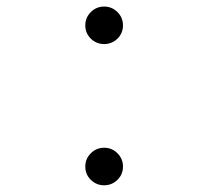

<svg xmlns="http://www.w3.org/2000/svg" viewBox="-20 -547 626 577"><path d="M293 -414.6Q269.5 -414.6 252.9 -430.9Q236.3 -447.3 236.3 -470.7Q236.3 -494.1 252.9 -510.7Q269.5 -527.3 293 -527.3Q316.4 -527.3 333 -510.7Q349.6 -494.1 349.6 -470.7Q349.6 -447.3 333 -430.9Q316.4 -414.6 293 -414.6ZM293 9.8Q269.5 9.8 252.9 -6.6Q236.3 -22.9 236.3 -46.4Q236.3 -69.8 252.9 -86.4Q269.5 -103 293 -103Q316.4 -103 333 -86.4Q349.6 -69.8 349.6 -46.4Q349.6 -22.9 333 -6.6Q316.4 9.8 293 9.8Z"/></svg>

Font: CaskaydiaMono NF Light
Style: Regular
Weight: 300
Designer: Aaron Bell
Foundry: Saja Typeworks
Version: Version 2111.001; ttfautohint (v1.8.4);Nerd Fonts 3.1.1